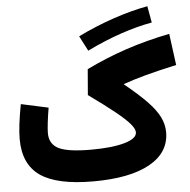

<svg xmlns="http://www.w3.org/2000/svg" viewBox="-59 -948 994 1006"><g transform="rotate(-5 438.0 -445.0)"><path d="M752.9 -889.6 768.6 -802.7Q688 -788.1 600.3 -758.1Q512.7 -728 424.3 -684.6L383.3 -763.7Q477.1 -809.6 572.3 -841.8Q667.5 -874 752.9 -889.6ZM47.9 -436.5 191.4 -405.3Q185.1 -369.6 180.4 -331.1Q175.8 -292.5 175.8 -272.5Q175.8 -214.4 224.6 -190.4Q273.4 -166.5 393.1 -166.5Q505.4 -166.5 570.6 -185.3Q635.7 -204.1 635.7 -236.8Q635.7 -254.9 613.3 -281.5Q590.8 -308.1 539.8 -349.4Q488.8 -390.6 401.9 -453.1L413.1 -588.4Q518.1 -639.6 626 -675.5Q733.9 -711.4 854.5 -735.4L876.5 -569.8Q779.3 -548.3 714.4 -530.8Q649.4 -513.2 595.2 -494.1L595.7 -491.7Q668.5 -432.6 711.9 -387.5Q755.4 -342.3 774.4 -303.5Q793.5 -264.6 793.5 -224.1Q793.5 -116.7 688.7 -58.3Q584 0 391.6 0Q200.7 0 113.3 -60.8Q25.9 -121.6 25.9 -254.4Q25.9 -320.8 47.9 -436.5Z"/></g></svg>

Font: Estedad-FD ExtraBold
Style: Regular
Weight: 800
Designer: Amin Abedi
Version: Version 7.3